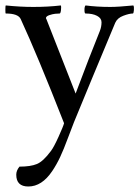

<svg xmlns="http://www.w3.org/2000/svg" viewBox="-20 -450 508 698"><path d="M1 -400.9Q-0.5 -400.9 -0.5 -414.8Q-0.5 -428.7 1 -430.2Q53.2 -424.8 101.1 -424.8Q154.3 -424.8 201.2 -430.2Q203.1 -425.8 201.7 -413.3Q200.2 -400.9 196.8 -400.9Q189.9 -400.9 180.4 -399.9Q170.9 -398.9 158.9 -394.8Q147 -390.6 147 -383.8L148.9 -379.9L254.9 -109.9Q304.7 -242.7 342.8 -336.9Q349.1 -352.5 349.1 -369.1Q349.1 -383.8 333 -392.3Q316.9 -400.9 291 -400.9Q287.1 -400.9 287.1 -413.8Q287.1 -426.8 291 -430.2Q332.5 -424.8 380.9 -424.8Q409.7 -424.8 464.8 -430.2Q467.8 -425.8 466.8 -413.3Q465.8 -400.9 462.9 -400.9Q450.2 -400.9 428.5 -392.8Q406.7 -384.8 398.9 -367.2Q307.1 -147.5 249 -5.9Q243.7 6.8 227.5 50.3Q211.4 93.8 198.7 120.8Q186 147.9 169.9 171.9Q132.3 228 83 228Q39.1 228 39.1 185.1Q39.1 169.9 50.8 155.8Q91.3 155.8 114.3 146.2Q137.2 136.7 165 99.1Q175.8 85 192.9 47.1Q210 9.3 212.9 -2Q115.2 -251 55.2 -380.9Q45.9 -400.9 1 -400.9Z"/></svg>

Font: Crimson
Style: Roman
Weight: 400
Version: Version 0.8